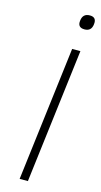

<svg xmlns="http://www.w3.org/2000/svg" viewBox="-135 -926 508 966"><g transform="rotate(15 119.0 -443.0)"><path d="M165 -848Q169 -886 206 -886Q242 -886 237 -848Q233 -811 197 -811Q160 -811 165 -848ZM163 -700H206L120 0H77Z"/></g></svg>

Font: Haskoy ExtraLight
Style: Italic
Weight: 200
Designer: Ertekin Erdin
Foundry: Ertekin Erdin
Version: Version 2.000; ttfautohint (v1.8.4.7-5d5b)